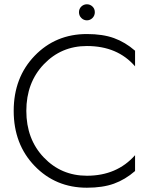

<svg xmlns="http://www.w3.org/2000/svg" viewBox="-20 -868 725 897"><path d="M360 -784Q349 -795 349 -811Q349 -827 360 -837.5Q371 -848 386 -848Q401 -848 412 -837.5Q423 -827 423 -811Q423 -795 412 -784Q401 -773 386 -773Q371 -773 360 -784ZM386 -47Q526 -47 611 -143V-69Q565 -29 512.5 -10Q460 9 386 9Q240 9 142 -92.5Q44 -194 44 -350Q44 -506 142 -607.5Q240 -709 386 -709Q460 -709 512.5 -690Q565 -671 611 -631V-558Q529 -653 386 -653Q266 -653 184.5 -567.5Q103 -482 103 -350Q103 -218 184.5 -132.5Q266 -47 386 -47Z"/></svg>

Font: Renner* Light
Style: Light
Weight: 300
Version: Version 003.000 ; ttfautohint (v0.97) -l 8 -r 50 -G 200 -x 1